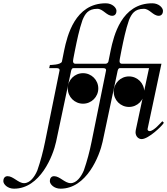

<svg xmlns="http://www.w3.org/2000/svg" viewBox="-208 -823 1006 1155"><path d="M492.7 -757.3C492.7 -776.4 467.8 -803.2 428.2 -803.2C242.2 -803.2 196.3 -606 178.2 -521C175.3 -508.8 166.5 -461.9 164.6 -453.1C159.7 -432.1 92.3 -432.1 92.3 -432.1L87.9 -413.1H132.3C142.1 -413.1 150.4 -410.6 150.4 -401.9C150.4 -400.9 150.4 -399.4 149.9 -397.9L63 30.3C51.3 88.4 36.1 146 16.6 202.1C1 239.3 -26.9 278.8 -63 278.8C-98.1 278.8 -127.9 236.8 -162.6 236.8C-180.7 236.8 -188 252 -188 266.1C-188 285.2 -163.1 312 -123.5 312C33.2 312 111.3 114.7 129.4 29.8L217.8 -387.2C220.2 -399.9 222.7 -413.1 233.4 -413.1H412.1C421.9 -413.1 430.2 -410.6 430.2 -401.9C430.2 -400.9 430.2 -399.4 429.7 -397.9L342.8 30.3C331.1 88.4 315.9 146 296.4 202.1C280.8 239.3 252.9 278.8 216.8 278.8C181.6 278.8 151.9 236.8 117.2 236.8C99.1 236.8 91.8 252 91.8 266.1C91.8 285.2 116.7 312 156.2 312C313 312 391.1 114.7 409.2 29.8L497.6 -387.2C500 -399.9 502.4 -413.1 513.2 -413.1H688.5L608.9 -41C607.9 -36.6 607.4 -32.2 607.4 -27.8C607.4 -2.9 624.5 13.7 644 13.7C685.1 13.7 767.6 -65.4 777.8 -84.5L768.6 -93.8C758.3 -84 716.8 -34.2 691.9 -34.2C685.1 -34.2 679.7 -39.1 679.7 -44.9V-46.9L763.2 -439.5H526.4C511.2 -439.5 511.2 -452.1 511.2 -456.1C511.2 -465.3 521.5 -511.2 522.9 -521.5C534.7 -579.6 548.3 -646 567.9 -702.1C583.5 -739.3 601.6 -770 657.2 -770C692.4 -770 712.4 -728 747.1 -728C765.1 -728 772.5 -743.2 772.5 -757.3C772.5 -776.4 747.6 -803.2 708 -803.2C522 -803.2 476.1 -606 458 -521C455.1 -508.8 446.3 -461.9 444.3 -453.1C442.9 -446.8 436 -439.5 427.2 -439.5H246.6C231.4 -439.5 231.4 -452.1 231.4 -456.1C231.4 -465.3 241.7 -511.2 243.2 -521.5C254.9 -579.6 268.6 -646 288.1 -702.1C303.7 -739.3 321.8 -770 377.4 -770C412.6 -770 432.6 -728 467.3 -728C485.4 -728 492.7 -743.2 492.7 -757.3ZM199.7 -291C199.7 -240.2 240.7 -199.2 291.5 -199.2C342.3 -199.2 383.3 -240.2 383.3 -291C383.3 -341.8 342.3 -382.8 291.5 -382.8C240.7 -382.8 199.7 -341.8 199.7 -291ZM476.1 -271.5C476.1 -220.7 517.1 -179.7 567.9 -179.7C618.7 -179.7 659.7 -220.7 659.7 -271.5C659.7 -322.3 618.7 -363.3 567.9 -363.3C517.1 -363.3 476.1 -322.3 476.1 -271.5Z"/></svg>

Font: Cardo
Style: Italic
Weight: 400
Designer: David J. Perry
Foundry: David J. Perry
Version: Version 0.99